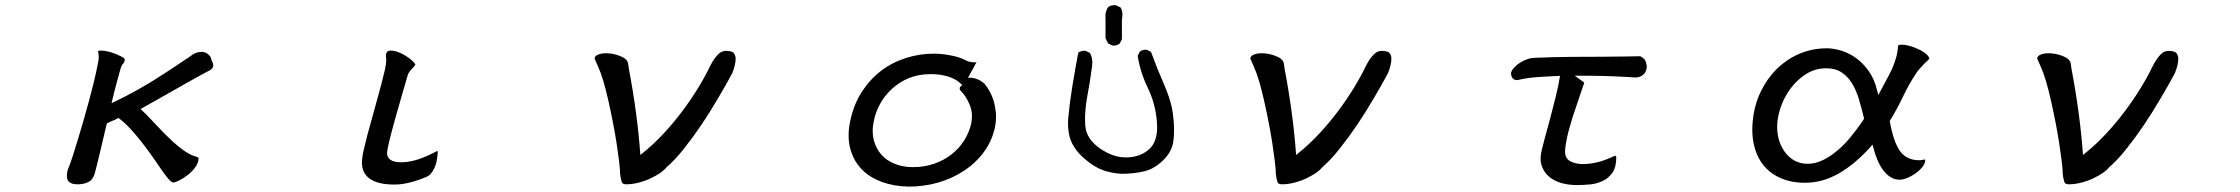

<svg xmlns="http://www.w3.org/2000/svg" viewBox="-20 -668 8540 732"><path d="M455.6 -442.9ZM354 -472.7Q356.4 -459.5 356.4 -450.7Q356.4 -443.8 355 -435.1Q341.8 -359.9 298.8 -210Q287.1 -168.9 276.4 -134.3L257.3 -73.2Q249 -46.4 244.1 -35.2Q234.9 -14.6 234.9 1Q234.9 17.6 242.7 24.9Q252.4 34.7 276.1 34.7Q299.8 34.7 317.4 25.9Q333.5 17.6 340.8 -4.9Q351.6 -45.4 362.3 -91.8Q380.9 -168.9 387.2 -197.3Q400.4 -204.1 407.5 -207Q414.6 -210 417.5 -210.9Q423.3 -213.9 426.8 -215.8L431.2 -218.8L435.1 -215.8Q463.9 -193.8 498 -153.3Q532.2 -112.8 571.3 -56.6Q612.8 5.4 626.5 19Q635.3 27.8 640.6 27.8Q647.5 27.8 664.1 19.5Q680.7 11.2 697.3 -2Q713.4 -14.6 725.1 -31.5Q736.8 -48.3 736.8 -63.5Q736.8 -65.9 735.8 -66.9Q733.9 -68.8 729 -70.3Q713.9 -75.2 711.9 -76.2Q710 -77.1 707.5 -78.1Q703.6 -80.1 699.7 -82.5Q665.5 -100.6 615.7 -150.4Q599.1 -166.5 573.2 -194.3Q547.4 -222.2 538.3 -231Q529.3 -239.7 516.1 -252.4Q607.4 -303.7 636 -320.1Q664.6 -336.4 691.4 -351.6Q758.3 -389.2 777.8 -398.9Q777.8 -398.9 778.6 -399.4Q779.3 -399.9 780.3 -399.9Q793 -407.7 793 -418Q793 -426.3 784.7 -443.8V-445.3Q784.7 -446.8 782.5 -450.7Q780.3 -454.6 777.1 -457.5Q773.9 -460.4 772.5 -461.9Q765.1 -467.8 757.3 -469.2Q753.4 -470.2 749 -470.2Q736.8 -470.2 725.8 -465.8Q714.8 -461.4 706.5 -454.1Q621.1 -396 560.5 -358.4Q488.8 -314.5 418.9 -281.2L405.3 -274.9Q415.5 -318.4 422.6 -344.2Q429.7 -370.1 435.1 -389.9Q440.4 -409.7 441.2 -411.4Q441.9 -413.1 442.6 -414.6Q443.4 -416 444.1 -417.7Q444.8 -419.4 445.8 -420.9Q447.8 -423.8 450.7 -426.8Q455.6 -432.1 455.6 -442.9Q455.1 -443.4 454.1 -444.8Q450.2 -448.7 441.4 -453.1Q422.9 -462.9 401.9 -469Q380.9 -475.1 363.8 -475.1Q356 -475.1 354 -473.1Z M1556.6 -412.1Q1559.6 -415.5 1561.5 -418.5Q1563.5 -421.4 1563.5 -422.1Q1563.5 -422.9 1563 -423.3Q1557.6 -432.6 1541 -445.3Q1523.4 -458.5 1504.6 -466.8Q1485.8 -475.1 1469.2 -475.1Q1460.9 -475.1 1456.5 -470.7Q1451.2 -465.3 1451.2 -456.1Q1451.2 -454.1 1451.7 -451.2Q1452.6 -444.8 1452.6 -438Q1452.6 -425.8 1447.3 -401.4Q1435.1 -348.6 1414.6 -276.4Q1386.7 -177.2 1381.3 -155.8Q1372.6 -121.1 1369.6 -108.4Q1359.9 -70.3 1359.9 -47.9Q1359.9 -7.8 1390.1 13.7Q1421.4 35.6 1483.4 35.6Q1513.7 35.6 1544.4 27.3Q1573.7 20 1606.4 5.9Q1616.7 2 1624.5 -8.3Q1644 -33.2 1647.9 -74.7Q1648.9 -82 1648.9 -88.9Q1647.9 -91.3 1647 -92.8Q1640.6 -89.8 1633.3 -85.4Q1591.3 -64.5 1562.3 -56.9Q1533.2 -49.3 1510.7 -49.3Q1481.9 -49.3 1469.7 -58.1Q1455.6 -67.4 1455.6 -84Q1455.6 -104 1487.3 -217.8Q1500 -263.7 1513.2 -308.6Q1534.7 -383.3 1535.4 -384.5Q1536.1 -385.7 1536.6 -386.7Q1537.1 -387.7 1537.6 -388.9Q1538.1 -390.1 1538.8 -391.1Q1539.6 -392.1 1540 -393.1Q1543 -397.9 1556.6 -412.1Z M2307.6 -463.9Q2300.8 -464.8 2296.6 -464.8Q2292.5 -464.8 2288.8 -464.8Q2285.2 -464.8 2277.8 -464.4Q2258.3 -461.4 2251 -454.1Q2247.6 -450.7 2246.6 -445.3Q2252 -431.6 2261.2 -411.6Q2279.8 -371.1 2299.3 -284.7Q2319.8 -192.9 2330.6 -122.6Q2336.4 -84 2340.3 -53.2Q2344.2 -22.5 2344.2 -4.4Q2346.2 14.2 2350.6 26.4Q2353.5 34.7 2368.2 34.7Q2401.4 34.7 2439.9 20.5Q2451.2 16.6 2461.9 11.2Q2482.4 1.5 2498 -9.3Q2513.2 -20 2520 -29.3Q2554.2 -58.6 2588.9 -103Q2654.8 -185.5 2719.7 -296.9Q2749.5 -347.2 2771.5 -388.7Q2784.7 -420.4 2784.7 -445.3Q2784.7 -454.6 2778.3 -464.8Q2772.5 -473.1 2750.5 -474.1Q2749.5 -474.1 2748.5 -474.1Q2731 -474.1 2718.3 -461.4Q2700.7 -442.9 2688 -417.5Q2669.4 -378.4 2642.1 -333.5Q2582.5 -236.8 2510.3 -159.2Q2471.7 -117.7 2432.1 -85.9L2421.4 -77.1Q2410.2 -233.9 2377.4 -406.7Q2377.4 -407.2 2374.5 -426.8Q2372.1 -440.4 2353.5 -450.2Q2332.5 -460.4 2307.6 -463.9Z M3702.6 -430.7Q3702.6 -431.2 3702.1 -431.6Q3699.2 -430.2 3694.1 -430.2Q3689 -430.2 3681.9 -431.4Q3674.8 -432.6 3668.5 -435.1Q3662.1 -437.5 3652.8 -442.4Q3632.8 -451.7 3600.8 -457.5Q3568.8 -463.4 3541 -463.4Q3486.3 -463.4 3435.1 -447.3Q3327.6 -413.1 3266.1 -318.4Q3234.4 -269.5 3221.2 -205.6Q3215.3 -177.2 3215.3 -151.9Q3215.3 -124.5 3221.7 -101.1Q3240.2 -31.7 3300.8 5.9Q3319.3 17.1 3341.3 25.4Q3388.2 42.5 3444.3 43.5Q3500 43.5 3554.2 28.8Q3608.4 13.7 3653.8 -16.1Q3699.2 -45.4 3731 -88.4Q3762.7 -130.9 3773.9 -186Q3777.3 -202.6 3777.3 -222.7Q3777.3 -242.7 3772.5 -266.1Q3763.7 -309.6 3735.8 -345.7Q3735.4 -347.2 3731.9 -350.1Q3728.5 -353 3725.3 -355.2Q3722.2 -357.4 3718.3 -359.9Q3710.9 -364.3 3703.1 -367.2Q3690.9 -371.6 3682.6 -371.6H3670.4Q3687 -401.9 3691.9 -410.6Q3699.7 -424.8 3702.6 -430.7ZM3685.5 -225.6Q3685.5 -212.4 3683.1 -198.7Q3675.8 -165 3657 -134.3Q3638.2 -103.5 3608.9 -80.3Q3579.6 -57.1 3542 -43.9Q3504.4 -30.8 3460 -30.8Q3423.3 -30.8 3392.1 -43Q3360.8 -55.2 3340.1 -78.6Q3319.3 -102.1 3311 -134.8Q3307.1 -150.4 3307.1 -168.9Q3307.1 -187.5 3312 -209.5Q3318.4 -240.7 3335.4 -272Q3352.5 -303.2 3380.4 -329.1Q3408.2 -355 3444.8 -370.1Q3481.4 -385.3 3526.4 -385.3Q3529.3 -385.3 3532.2 -385.3Q3565.4 -385.3 3595.2 -376Q3625 -366.7 3643.1 -349.1L3648.4 -343.3Q3641.6 -337.4 3641.1 -336.9Q3638.7 -334.5 3638.7 -331.5Q3638.7 -324.7 3646.5 -317.4L3653.3 -310.1Q3667.5 -292 3678.7 -264.2Q3685.5 -246.1 3685.5 -225.6Z M4051.8 -197.3Q4051.8 -160.6 4062.5 -132.8Q4076.7 -96.2 4113.5 -64Q4150.4 -31.7 4184.1 -19.5Q4218.3 -7.3 4256.8 -5.4Q4302.7 -5.4 4343.3 -15.1Q4381.8 -24.4 4415.5 -57.9Q4449.2 -91.3 4453.6 -131.3Q4456.1 -149.9 4456.1 -173.6Q4456.1 -197.3 4452.6 -226.6Q4446.8 -280.3 4418.9 -343.8Q4391.1 -407.2 4368.2 -470.2L4352.5 -478Q4350.6 -478.5 4346.4 -478.5Q4342.3 -478.5 4336.4 -476.8Q4330.6 -475.1 4325.2 -470.7L4317.4 -455.1Q4327.1 -392.6 4356.2 -332.5Q4385.3 -272.5 4390.6 -204.1Q4391.6 -193.8 4391.6 -184.1Q4391.6 -129.4 4364.3 -102.1Q4332.5 -70.8 4280.3 -67.9Q4275.9 -67.9 4272 -67.9Q4224.1 -67.9 4175.8 -100.6Q4122.1 -136.7 4117.7 -188.5Q4116.7 -201.7 4116.7 -210.2Q4116.7 -218.8 4116.9 -229.2Q4117.2 -239.7 4119.1 -258.3Q4121.1 -276.9 4124.5 -296.4Q4135.3 -353.5 4143.1 -412.1Q4144.5 -422.4 4144.5 -429.2Q4144.5 -450.2 4135.3 -466.3L4119.1 -474.1Q4117.2 -474.6 4113 -474.6Q4108.9 -474.6 4102.8 -472.9Q4096.7 -471.2 4090.8 -467.3Q4079.1 -404.3 4068.6 -340.8Q4058.1 -277.3 4053.2 -223.1Q4051.8 -209.5 4051.8 -197.3ZM4224.6 -494.1Q4238.8 -494.1 4249 -502L4257.3 -518.6V-595.2Q4259.3 -605 4259.3 -612.3Q4259.3 -628.4 4252 -639.6L4234.4 -647.9Q4231 -648.4 4227.1 -648.4Q4223.1 -648.4 4217 -647Q4210.9 -645.5 4204.6 -640.6Q4194.3 -625.5 4194.3 -605.5L4194.8 -598.6V-522.5L4204.6 -502.4L4220.7 -494.6Q4222.7 -494.1 4224.6 -494.1Z M4807.6 -463.9Q4800.8 -464.8 4796.6 -464.8Q4792.5 -464.8 4788.8 -464.8Q4785.2 -464.8 4777.8 -464.4Q4758.3 -461.4 4751 -454.1Q4747.6 -450.7 4746.6 -445.3Q4752 -431.6 4761.2 -411.6Q4779.8 -371.1 4799.3 -284.7Q4819.8 -192.9 4830.6 -122.6Q4836.4 -84 4840.3 -53.2Q4844.2 -22.5 4844.2 -4.4Q4846.2 14.2 4850.6 26.4Q4853.5 34.7 4868.2 34.7Q4901.4 34.7 4939.9 20.5Q4951.2 16.6 4961.9 11.2Q4982.4 1.5 4998 -9.3Q5013.2 -20 5020 -29.3Q5054.2 -58.6 5088.9 -103Q5154.8 -185.5 5219.7 -296.9Q5249.5 -347.2 5271.5 -388.7Q5284.7 -420.4 5284.7 -445.3Q5284.7 -454.6 5278.3 -464.8Q5272.5 -473.1 5250.5 -474.1Q5249.5 -474.1 5248.5 -474.1Q5231 -474.1 5218.3 -461.4Q5200.7 -442.9 5188 -417.5Q5169.4 -378.4 5142.1 -333.5Q5082.5 -236.8 5010.3 -159.2Q4971.7 -117.7 4932.1 -85.9L4921.4 -77.1Q4910.2 -233.9 4877.4 -406.7Q4877.4 -407.2 4874.5 -426.8Q4872.1 -440.4 4853.5 -450.2Q4832.5 -460.4 4807.6 -463.9Z M6142.1 -68.4Q6140.6 -72.8 6139.2 -74.2Q6132.8 -73.2 6126.5 -69.8L6126 -69.3Q6094.2 -54.7 6066.7 -48.6Q6039.1 -42.5 6013.9 -42.5Q5988.8 -42.5 5968.8 -52.2Q5946.8 -63 5946.8 -89.8Q5946.8 -103 5950.7 -125Q5954.6 -147 5960.9 -170.9Q5974.6 -221.2 5987.3 -256.3L6020 -353Q6018.6 -354.5 5983.9 -379.4H6006.8Q6097.7 -379.4 6174.3 -375L6215.8 -372.6Q6224.1 -372.6 6232.4 -375.7Q6240.7 -378.9 6246.1 -384.3Q6251 -389.2 6252.4 -392.6Q6258.3 -403.3 6258.3 -413.1Q6258.3 -418 6256.3 -426.3Q6253.9 -438 6247.1 -444.3Q6236.8 -453.6 6231.4 -453.6Q6206.1 -453.6 6172.9 -452.6Q6139.6 -451.7 6089.4 -451.7Q6039.1 -451.7 5971.2 -451.2Q5903.3 -450.7 5836.4 -447.8H5835.9Q5816.9 -447.8 5800.3 -441.4Q5772.5 -430.7 5755.4 -413.1Q5742.2 -399.9 5740.7 -389.2Q5741.2 -381.8 5742.2 -377.9Q5744.6 -372.1 5747.6 -369.1Q5750.5 -366.2 5753.7 -364.5Q5756.8 -362.8 5763.2 -362.8Q5764.6 -362.8 5766.6 -362.8Q5799.8 -371.1 5840.8 -374Q5860.8 -375.5 5880.9 -376.5Q5900.9 -377.4 5927.7 -378.9Q5921.4 -340.3 5911.1 -298.8Q5889.6 -212.4 5869.6 -141.6Q5861.3 -110.4 5857.4 -94Q5853.5 -77.6 5853.5 -62.5Q5853.5 -47.4 5858.4 -34.2Q5867.7 -9.3 5886.7 6.3Q5906.7 22.5 5934.1 30.3Q5961.9 37.6 5992.2 37.6Q6014.2 37.6 6041.5 35.2Q6067.4 32.7 6090.3 22Q6112.3 11.7 6127.2 -9.3Q6142.1 -30.3 6142.1 -68.4ZM6139.2 -74.2Z M6944.3 -483.9Q6862.8 -483.9 6793.9 -438Q6772 -422.9 6752.4 -403.8Q6715.8 -366.7 6692.1 -317.1Q6668.5 -267.6 6662.6 -209Q6660.6 -190.9 6660.6 -173.8Q6660.6 -142.1 6667.5 -113.3Q6680.2 -60.1 6714.4 -25.4Q6736.8 -2.9 6768.1 10.7Q6808.1 28.8 6862.3 28.8Q6927.7 28.8 6989.7 -6.3Q7051.8 -42 7109.9 -106.4L7118.7 -116.7L7122.6 -103.5Q7127.9 -81.5 7137.2 -59.6Q7156.2 -13.2 7187 6.8Q7202.1 17.1 7222.7 17.1Q7235.8 17.1 7252.9 9.8Q7281.2 -2.4 7300.8 -22Q7319.8 -41 7319.8 -56.6Q7319.8 -59.1 7319.3 -60.1Q7318.4 -60.1 7313.5 -59.1Q7305.7 -57.1 7296.9 -57.1Q7249 -57.1 7223.6 -92.3Q7199.2 -126 7184.6 -206.5Q7214.4 -255.4 7236.3 -301.8Q7258.3 -348.1 7286.6 -390.6Q7289.1 -395 7293.5 -399.9Q7300.3 -407.2 7306.2 -414.1Q7319.3 -429.2 7330.6 -438.5Q7335 -442.4 7335 -445.8Q7335 -449.7 7329.6 -456.1Q7325.2 -461.4 7317.9 -466.8Q7305.2 -476.1 7287.1 -483.4Q7253.9 -497.6 7231 -497.6Q7217.8 -497.6 7216.3 -493.2Q7214.4 -451.7 7192.4 -403.3Q7182.1 -381.3 7170.9 -361.3Q7159.7 -341.3 7141.1 -305.7L7136.2 -324.2Q7126 -367.2 7104.5 -397Q7072.8 -441.4 7028.3 -463.4Q7014.2 -470.7 6999.5 -475.1Q6969.7 -483.9 6944.3 -483.9ZM6872.1 -43.5Q6820.3 -43.5 6787.1 -85.4Q6772 -105 6763.7 -130.1Q6755.4 -155.3 6755.4 -184.6Q6755.4 -220.2 6769 -259.3Q6788.6 -315.4 6828.1 -355.5Q6845.2 -372.6 6865.7 -385.7Q6900.4 -407.7 6942.4 -407.7Q6978 -407.7 7001.5 -391.6Q7024.9 -376.5 7040.8 -350.3Q7056.6 -324.2 7066.9 -290.5Q7077.1 -256.8 7086.9 -215.3Q7069.3 -189 7056.9 -172.9Q7044.4 -156.7 7033.2 -142.8Q7022 -128.9 7008.5 -115.7Q6995.1 -102.5 6984.6 -93.8Q6974.1 -85 6965.3 -78.6Q6930.7 -54.2 6900.4 -46.9Q6886.2 -43.5 6872.1 -43.5Z M7807.6 -463.9Q7800.8 -464.8 7796.6 -464.8Q7792.5 -464.8 7788.8 -464.8Q7785.2 -464.8 7777.8 -464.4Q7758.3 -461.4 7751 -454.1Q7747.6 -450.7 7746.6 -445.3Q7752 -431.6 7761.2 -411.6Q7779.8 -371.1 7799.3 -284.7Q7819.8 -192.9 7830.6 -122.6Q7836.4 -84 7840.3 -53.2Q7844.2 -22.5 7844.2 -4.4Q7846.2 14.2 7850.6 26.4Q7853.5 34.7 7868.2 34.7Q7901.4 34.7 7939.9 20.5Q7951.2 16.6 7961.9 11.2Q7982.4 1.5 7998 -9.3Q8013.2 -20 8020 -29.3Q8054.2 -58.6 8088.9 -103Q8154.8 -185.5 8219.7 -296.9Q8249.5 -347.2 8271.5 -388.7Q8284.7 -420.4 8284.7 -445.3Q8284.7 -454.6 8278.3 -464.8Q8272.5 -473.1 8250.5 -474.1Q8249.5 -474.1 8248.5 -474.1Q8231 -474.1 8218.3 -461.4Q8200.7 -442.9 8188 -417.5Q8169.4 -378.4 8142.1 -333.5Q8082.5 -236.8 8010.3 -159.2Q7971.7 -117.7 7932.1 -85.9L7921.4 -77.1Q7910.2 -233.9 7877.4 -406.7Q7877.4 -407.2 7874.5 -426.8Q7872.1 -440.4 7853.5 -450.2Q7832.5 -460.4 7807.6 -463.9Z"/></svg>

Font: Bakudai
Style: ExtraLight
Weight: 200
Version: Version 1.48